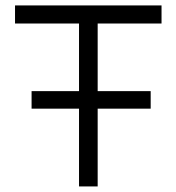

<svg xmlns="http://www.w3.org/2000/svg" viewBox="-20 -670 634 690"><path d="M93.5 -342.5H264V-585.5H34V-650.5H560.5V-585.5H331V-342.5H521.5V-279.5H331V0H264V-279.5H93.5Z"/></svg>

Font: Overused Grotesk Book
Style: Regular
Weight: 375
Version: Version 0.004